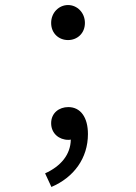

<svg xmlns="http://www.w3.org/2000/svg" viewBox="-20 -552 540 762"><path d="M250 -393C286 -393 317 -419 317 -461C317 -502 286 -532 250 -532C214 -532 183 -502 183 -461C183 -419 214 -393 250 -393ZM184 190C273 152 329 76 329 -20C329 -86 300 -127 251 -127C215 -127 183 -104 183 -63C183 -22 215 3 251 3C254 3 258 3 261 2C260 62 221 108 159 136Z"/></svg>

Font: Noto Sans Mono CJK JP Regular
Style: Regular
Weight: 400
Designer: Ryoko NISHIZUKA (kana & ideographs); Paul D. Hunt (Latin, Greek & Cyrillic); Wenlong ZHANG (bopomofo); Sandoll Communica
Foundry: Adobe Systems Incorporated
Version: Version 1.004;PS 1.004;hotconv 1.0.82;makeotf.lib2.5.63406